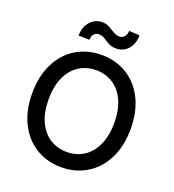

<svg xmlns="http://www.w3.org/2000/svg" viewBox="-161 -1035 1057 1168"><g transform="rotate(20 367.5 -450.5)"><path d="M368.2 9.8Q275.9 9.8 203.4 -34.4Q130.9 -78.6 89.8 -160.9Q48.8 -243.2 48.8 -353.5Q48.8 -464.4 89.8 -546.6Q130.9 -628.9 203.4 -672.9Q275.9 -716.8 368.2 -716.8Q459.5 -716.8 532 -672.9Q604.5 -628.9 645.5 -546.6Q686.5 -464.4 686.5 -353.5Q686.5 -243.2 645.5 -160.9Q604.5 -78.6 532 -34.4Q459.5 9.8 368.2 9.8ZM368.2 -618.2Q306.6 -618.2 258.3 -587.4Q210 -556.6 182.6 -497.1Q155.3 -437.5 155.3 -353.5Q155.3 -269.5 182.6 -210Q210 -150.4 258.3 -119.6Q306.6 -88.9 368.2 -88.9Q429.2 -88.9 477.3 -119.6Q525.4 -150.4 552.7 -210.2Q580.1 -270 580.1 -353.5Q580.1 -437.5 552.7 -497.1Q525.4 -556.6 477.3 -587.4Q429.2 -618.2 368.2 -618.2ZM302.7 -905.3Q323.2 -905.3 338.6 -898.7Q354 -892.1 373 -879.9Q391.1 -868.7 402.8 -863.5Q414.6 -858.4 428.7 -858.4Q448.2 -858.4 460.9 -873.3Q473.6 -888.2 473.6 -911.1L542 -907.2Q542 -869.6 527.8 -841.6Q513.7 -813.5 489.3 -798.3Q464.8 -783.2 434.6 -783.2Q411.1 -783.2 395.3 -789.8Q379.4 -796.4 361.3 -808.6Q346.2 -818.8 334.7 -824Q323.2 -829.1 307.6 -829.1Q288.6 -829.1 276.6 -814.2Q264.6 -799.3 264.6 -777.3L194.3 -779.3Q194.3 -816.4 208.7 -845.2Q223.1 -874 247.8 -889.6Q272.5 -905.3 302.7 -905.3Z"/></g></svg>

Font: WEMIX Pretendard Medium
Style: Regular
Weight: 500
Designer: Base glyphs from Inter by Rasmus Andersson; Hangeul glyphs from Noto Sans CJK(Source Han Sans) by Jang Soo-young and Kan
Foundry: Kil Hyung-jin
Version: Version 1.000